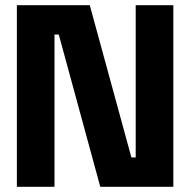

<svg xmlns="http://www.w3.org/2000/svg" viewBox="-20 -720 733 740"><path d="M45 0H190V-587H206.5L366.5 0H648V-700H503V-113H486.5L326 -700H45Z"/></svg>

Font: MCL Standard Bold
Style: Regular
Weight: 700
Designer: Květoslav Bartoš
Foundry: Florian Karsten
Version: Version 1.001;Glyphs 3.2.3 (3260)